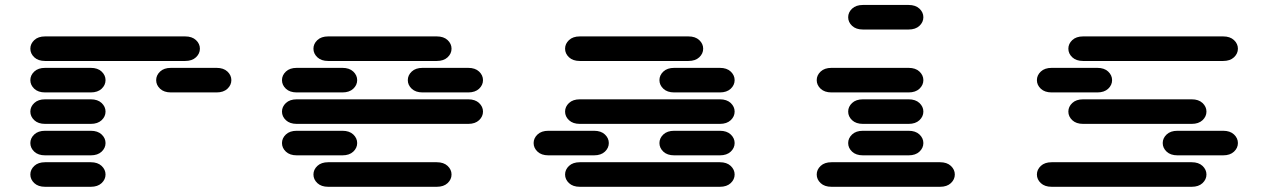

<svg xmlns="http://www.w3.org/2000/svg" viewBox="-20 -756 5040 763"><path d="M159.2 -13.7H340.8Q368.2 -13.7 383.8 -28.3Q399.4 -43 399.4 -62.5Q399.4 -82 383.8 -96.7Q368.2 -111.3 340.8 -111.3H159.2Q131.8 -111.3 116.2 -96.7Q100.6 -82 100.6 -62.5Q100.6 -43 116.2 -28.3Q131.8 -13.7 159.2 -13.7ZM159.2 -138.7H340.8Q368.2 -138.7 383.8 -153.3Q399.4 -168 399.4 -187.5Q399.4 -207 383.8 -221.7Q368.2 -236.3 340.8 -236.3H159.2Q131.8 -236.3 116.2 -221.7Q100.6 -207 100.6 -187.5Q100.6 -168 116.2 -153.3Q131.8 -138.7 159.2 -138.7ZM159.2 -263.7H340.8Q368.2 -263.7 383.8 -278.3Q399.4 -293 399.4 -312.5Q399.4 -332 383.8 -346.7Q368.2 -361.3 340.8 -361.3H159.2Q131.8 -361.3 116.2 -346.7Q100.6 -332 100.6 -312.5Q100.6 -293 116.2 -278.3Q131.8 -263.7 159.2 -263.7ZM159.2 -388.7H340.8Q368.2 -388.7 383.8 -403.3Q399.4 -418 399.4 -437.5Q399.4 -457 383.8 -471.7Q368.2 -486.3 340.8 -486.3H159.2Q131.8 -486.3 116.2 -471.7Q100.6 -457 100.6 -437.5Q100.6 -418 116.2 -403.3Q131.8 -388.7 159.2 -388.7ZM659.2 -388.7H840.8Q868.2 -388.7 883.8 -403.3Q899.4 -418 899.4 -437.5Q899.4 -457 883.8 -471.7Q868.2 -486.3 840.8 -486.3H659.2Q631.8 -486.3 616.2 -471.7Q600.6 -457 600.6 -437.5Q600.6 -418 616.2 -403.3Q631.8 -388.7 659.2 -388.7ZM159.2 -513.7H715.8Q743.2 -513.7 758.8 -528.3Q774.4 -543 774.4 -562.5Q774.4 -582 758.8 -596.7Q743.2 -611.3 715.8 -611.3H159.2Q131.8 -611.3 116.2 -596.7Q100.6 -582 100.6 -562.5Q100.6 -543 116.2 -528.3Q131.8 -513.7 159.2 -513.7Z M1284.2 -13.7H1715.8Q1743.2 -13.7 1758.8 -28.3Q1774.4 -43 1774.4 -62.5Q1774.4 -82 1758.8 -96.7Q1743.2 -111.3 1715.8 -111.3H1284.2Q1256.8 -111.3 1241.2 -96.7Q1225.6 -82 1225.6 -62.5Q1225.6 -43 1241.2 -28.3Q1256.8 -13.7 1284.2 -13.7ZM1159.2 -138.7H1340.8Q1368.2 -138.7 1383.8 -153.3Q1399.4 -168 1399.4 -187.5Q1399.4 -207 1383.8 -221.7Q1368.2 -236.3 1340.8 -236.3H1159.2Q1131.8 -236.3 1116.2 -221.7Q1100.6 -207 1100.6 -187.5Q1100.6 -168 1116.2 -153.3Q1131.8 -138.7 1159.2 -138.7ZM1159.2 -263.7H1840.8Q1868.2 -263.7 1883.8 -278.3Q1899.4 -293 1899.4 -312.5Q1899.4 -332 1883.8 -346.7Q1868.2 -361.3 1840.8 -361.3H1159.2Q1131.8 -361.3 1116.2 -346.7Q1100.6 -332 1100.6 -312.5Q1100.6 -293 1116.2 -278.3Q1131.8 -263.7 1159.2 -263.7ZM1159.2 -388.7H1340.8Q1368.2 -388.7 1383.8 -403.3Q1399.4 -418 1399.4 -437.5Q1399.4 -457 1383.8 -471.7Q1368.2 -486.3 1340.8 -486.3H1159.2Q1131.8 -486.3 1116.2 -471.7Q1100.6 -457 1100.6 -437.5Q1100.6 -418 1116.2 -403.3Q1131.8 -388.7 1159.2 -388.7ZM1659.2 -388.7H1840.8Q1868.2 -388.7 1883.8 -403.3Q1899.4 -418 1899.4 -437.5Q1899.4 -457 1883.8 -471.7Q1868.2 -486.3 1840.8 -486.3H1659.2Q1631.8 -486.3 1616.2 -471.7Q1600.6 -457 1600.6 -437.5Q1600.6 -418 1616.2 -403.3Q1631.8 -388.7 1659.2 -388.7ZM1284.2 -513.7H1715.8Q1743.2 -513.7 1758.8 -528.3Q1774.4 -543 1774.4 -562.5Q1774.4 -582 1758.8 -596.7Q1743.2 -611.3 1715.8 -611.3H1284.2Q1256.8 -611.3 1241.2 -596.7Q1225.6 -582 1225.6 -562.5Q1225.6 -543 1241.2 -528.3Q1256.8 -513.7 1284.2 -513.7Z M2284.2 -13.7H2840.8Q2868.2 -13.7 2883.8 -28.3Q2899.4 -43 2899.4 -62.5Q2899.4 -82 2883.8 -96.7Q2868.2 -111.3 2840.8 -111.3H2284.2Q2256.8 -111.3 2241.2 -96.7Q2225.6 -82 2225.6 -62.5Q2225.6 -43 2241.2 -28.3Q2256.8 -13.7 2284.2 -13.7ZM2159.2 -138.7H2340.8Q2368.2 -138.7 2383.8 -153.3Q2399.4 -168 2399.4 -187.5Q2399.4 -207 2383.8 -221.7Q2368.2 -236.3 2340.8 -236.3H2159.2Q2131.8 -236.3 2116.2 -221.7Q2100.6 -207 2100.6 -187.5Q2100.6 -168 2116.2 -153.3Q2131.8 -138.7 2159.2 -138.7ZM2659.2 -138.7H2840.8Q2868.2 -138.7 2883.8 -153.3Q2899.4 -168 2899.4 -187.5Q2899.4 -207 2883.8 -221.7Q2868.2 -236.3 2840.8 -236.3H2659.2Q2631.8 -236.3 2616.2 -221.7Q2600.6 -207 2600.6 -187.5Q2600.6 -168 2616.2 -153.3Q2631.8 -138.7 2659.2 -138.7ZM2284.2 -263.7H2840.8Q2868.2 -263.7 2883.8 -278.3Q2899.4 -293 2899.4 -312.5Q2899.4 -332 2883.8 -346.7Q2868.2 -361.3 2840.8 -361.3H2284.2Q2256.8 -361.3 2241.2 -346.7Q2225.6 -332 2225.6 -312.5Q2225.6 -293 2241.2 -278.3Q2256.8 -263.7 2284.2 -263.7ZM2659.2 -388.7H2840.8Q2868.2 -388.7 2883.8 -403.3Q2899.4 -418 2899.4 -437.5Q2899.4 -457 2883.8 -471.7Q2868.2 -486.3 2840.8 -486.3H2659.2Q2631.8 -486.3 2616.2 -471.7Q2600.6 -457 2600.6 -437.5Q2600.6 -418 2616.2 -403.3Q2631.8 -388.7 2659.2 -388.7ZM2284.2 -513.7H2715.8Q2743.2 -513.7 2758.8 -528.3Q2774.4 -543 2774.4 -562.5Q2774.4 -582 2758.8 -596.7Q2743.2 -611.3 2715.8 -611.3H2284.2Q2256.8 -611.3 2241.2 -596.7Q2225.6 -582 2225.6 -562.5Q2225.6 -543 2241.2 -528.3Q2256.8 -513.7 2284.2 -513.7Z M3284.2 -13.7H3715.8Q3743.2 -13.7 3758.8 -28.3Q3774.4 -43 3774.4 -62.5Q3774.4 -82 3758.8 -96.7Q3743.2 -111.3 3715.8 -111.3H3284.2Q3256.8 -111.3 3241.2 -96.7Q3225.6 -82 3225.6 -62.5Q3225.6 -43 3241.2 -28.3Q3256.8 -13.7 3284.2 -13.7ZM3409.2 -138.7H3590.8Q3618.2 -138.7 3633.8 -153.3Q3649.4 -168 3649.4 -187.5Q3649.4 -207 3633.8 -221.7Q3618.2 -236.3 3590.8 -236.3H3409.2Q3381.8 -236.3 3366.2 -221.7Q3350.6 -207 3350.6 -187.5Q3350.6 -168 3366.2 -153.3Q3381.8 -138.7 3409.2 -138.7ZM3409.2 -263.7H3590.8Q3618.2 -263.7 3633.8 -278.3Q3649.4 -293 3649.4 -312.5Q3649.4 -332 3633.8 -346.7Q3618.2 -361.3 3590.8 -361.3H3409.2Q3381.8 -361.3 3366.2 -346.7Q3350.6 -332 3350.6 -312.5Q3350.6 -293 3366.2 -278.3Q3381.8 -263.7 3409.2 -263.7ZM3284.2 -388.7H3590.8Q3618.2 -388.7 3633.8 -403.3Q3649.4 -418 3649.4 -437.5Q3649.4 -457 3633.8 -471.7Q3618.2 -486.3 3590.8 -486.3H3284.2Q3256.8 -486.3 3241.2 -471.7Q3225.6 -457 3225.6 -437.5Q3225.6 -418 3241.2 -403.3Q3256.8 -388.7 3284.2 -388.7ZM3409.2 -638.7H3590.8Q3618.2 -638.7 3633.8 -653.3Q3649.4 -668 3649.4 -687.5Q3649.4 -707 3633.8 -721.7Q3618.2 -736.3 3590.8 -736.3H3409.2Q3381.8 -736.3 3366.2 -721.7Q3350.6 -707 3350.6 -687.5Q3350.6 -668 3366.2 -653.3Q3381.8 -638.7 3409.2 -638.7Z M4159.2 -13.7H4715.8Q4743.2 -13.7 4758.8 -28.3Q4774.4 -43 4774.4 -62.5Q4774.4 -82 4758.8 -96.7Q4743.2 -111.3 4715.8 -111.3H4159.2Q4131.8 -111.3 4116.2 -96.7Q4100.6 -82 4100.6 -62.5Q4100.6 -43 4116.2 -28.3Q4131.8 -13.7 4159.2 -13.7ZM4659.2 -138.7H4840.8Q4868.2 -138.7 4883.8 -153.3Q4899.4 -168 4899.4 -187.5Q4899.4 -207 4883.8 -221.7Q4868.2 -236.3 4840.8 -236.3H4659.2Q4631.8 -236.3 4616.2 -221.7Q4600.6 -207 4600.6 -187.5Q4600.6 -168 4616.2 -153.3Q4631.8 -138.7 4659.2 -138.7ZM4284.2 -263.7H4715.8Q4743.2 -263.7 4758.8 -278.3Q4774.4 -293 4774.4 -312.5Q4774.4 -332 4758.8 -346.7Q4743.2 -361.3 4715.8 -361.3H4284.2Q4256.8 -361.3 4241.2 -346.7Q4225.6 -332 4225.6 -312.5Q4225.6 -293 4241.2 -278.3Q4256.8 -263.7 4284.2 -263.7ZM4159.2 -388.7H4340.8Q4368.2 -388.7 4383.8 -403.3Q4399.4 -418 4399.4 -437.5Q4399.4 -457 4383.8 -471.7Q4368.2 -486.3 4340.8 -486.3H4159.2Q4131.8 -486.3 4116.2 -471.7Q4100.6 -457 4100.6 -437.5Q4100.6 -418 4116.2 -403.3Q4131.8 -388.7 4159.2 -388.7ZM4284.2 -513.7H4840.8Q4868.2 -513.7 4883.8 -528.3Q4899.4 -543 4899.4 -562.5Q4899.4 -582 4883.8 -596.7Q4868.2 -611.3 4840.8 -611.3H4284.2Q4256.8 -611.3 4241.2 -596.7Q4225.6 -582 4225.6 -562.5Q4225.6 -543 4241.2 -528.3Q4256.8 -513.7 4284.2 -513.7Z"/></svg>

Font: Sixtyfour
Style: Regular
Weight: 400
Designer: Jens Kutilek
Foundry: Jens Kutilek
Version: Version 2.001